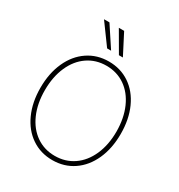

<svg xmlns="http://www.w3.org/2000/svg" viewBox="-216 -1076 1140 1226"><g transform="rotate(30 354.0 -463.0)"><path d="M353.5 9.8Q266.6 9.8 199.5 -35.9Q132.3 -81.5 95 -164.1Q57.6 -246.6 57.6 -353.5Q57.6 -460.4 95 -543Q132.3 -625.5 199.7 -671.1Q267.1 -716.8 353.5 -716.8Q440.4 -716.8 507.6 -671.4Q574.7 -626 612.1 -543.5Q649.4 -460.9 649.4 -353.5Q649.4 -246.6 612.1 -164.1Q574.7 -81.5 507.6 -35.9Q440.4 9.8 353.5 9.8ZM353.5 -685.5Q276.4 -685.5 216.6 -644.5Q156.7 -603.5 123.3 -528.1Q89.8 -452.6 89.8 -353.5Q89.8 -255.4 123 -179.9Q156.2 -104.5 216.1 -63Q275.9 -21.5 353.5 -21.5Q431.2 -21.5 491.2 -62.7Q551.3 -104 584.7 -179.4Q618.2 -254.9 618.2 -353.5Q617.7 -452.1 584.2 -527.6Q550.8 -603 491 -644.3Q431.2 -685.5 353.5 -685.5ZM190.4 -934.6H230.5L330.1 -783.2H300.8ZM299.8 -934.6H338.9L417 -783.2H387.7Z"/></g></svg>

Font: Pretendard GOV Thin
Style: Regular
Weight: 100
Designer: Base glyphs from Inter by Rasmus Andersson; Hangeul glyphs from Noto Sans CJK(Source Han Sans) by Jang Soo-young and Kan
Foundry: Kil Hyung-jin
Version: Version 1.309